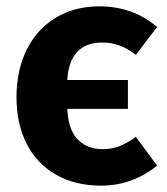

<svg xmlns="http://www.w3.org/2000/svg" viewBox="-20 -568 526 605"><path d="M408 -137 475 -46Q396 17 299 17Q217 17 156.5 -17.5Q96 -52 64 -115Q32 -178 32 -262Q32 -346 64 -411Q96 -476 155.5 -512Q215 -548 293 -548Q399 -548 475 -483L408 -395Q381 -416 355.5 -425Q330 -434 303 -434Q199 -434 192 -316H383V-225H192Q195 -159 225 -128.5Q255 -98 304 -98Q331 -98 355.5 -107Q380 -116 408 -137Z"/></svg>

Font: FiraGOUPP
Style: Bold
Weight: 700
Designer: bBox Type
Foundry: bBox Type GmbH
Version: Version 1.001